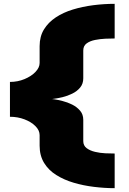

<svg xmlns="http://www.w3.org/2000/svg" viewBox="-20 -748 675 1003"><path d="M579 235V54Q558.5 54 530.5 52.8Q502.5 51.5 476.2 45.2Q450 39 432.5 25.8Q415 12.5 415 -11V-122Q415 -150.5 398.2 -170Q381.5 -189.5 356.8 -201.8Q332 -214 307 -220.2Q282 -226.5 265.2 -229Q248.5 -231.5 248 -230Q248.5 -230.5 265.2 -232.5Q282 -234.5 307 -240.5Q332 -246.5 357.2 -258.8Q382.5 -271 398.8 -290.8Q415 -310.5 415 -339V-484Q415 -508.5 432.5 -521.2Q450 -534 476.2 -539.2Q502.5 -544.5 530.5 -545.8Q558.5 -547 579 -547V-728Q523.5 -728 467 -720.8Q410.5 -713.5 360.5 -698.2Q310.5 -683 271.5 -657.2Q232.5 -631.5 209.8 -594.5Q187 -557.5 187 -507V-419Q187 -395 165.2 -372.2Q143.5 -349.5 108 -334.8Q72.5 -320 32 -320V-138Q72.5 -138 108 -124.5Q143.5 -111 165.2 -89Q187 -67 187 -42V13Q187 64.5 210.2 102.8Q233.5 141 273.8 166.2Q314 191.5 364.8 206.5Q415.5 221.5 471 228.2Q526.5 235 579 235Z"/></svg>

Font: Anybody ExtraExpanded Black
Style: Regular
Weight: 900
Width: 8
Version: Version 1.113;gftools[0.9.25]